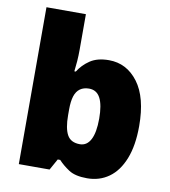

<svg xmlns="http://www.w3.org/2000/svg" viewBox="-85 -833 813 916"><g transform="rotate(10 321.5 -375.0)"><path d="M257 -588Q257 -559 255 -532Q253 -505 250 -482H257Q278 -516 313 -539.5Q348 -563 404 -563Q490 -563 545 -490Q600 -417 600 -278Q600 -184 574.5 -119.5Q549 -55 503.5 -22.5Q458 10 398 10Q340 10 309 -10.5Q278 -31 257 -54H245L215 0H66V-760H257ZM334 -413Q308 -413 290.5 -400.5Q273 -388 265 -363Q257 -338 257 -298V-271Q257 -207 274.5 -175.5Q292 -144 336 -144Q370 -144 388 -178.5Q406 -213 406 -280Q406 -346 388.5 -379.5Q371 -413 334 -413Z"/></g></svg>

Font: Noto Sans Armenian Black
Style: Regular
Weight: 900
Version: Version 2.007